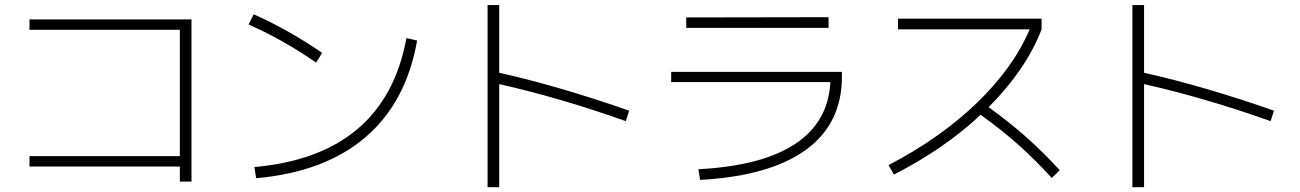

<svg xmlns="http://www.w3.org/2000/svg" viewBox="-20 -741 5226 772"><path d="M703.1 -71.3H98.6V-113.3H703.1V-621.1H98.6V-663.1H750V-10.7H703.1Z M1614.3 -587.9 1657.2 -578.1Q1613.3 -329.1 1449.2 -189Q1285.2 -48.8 1009.8 -24.4L1002.9 -69.3Q1265.1 -92.8 1418 -222.7Q1570.8 -352.5 1614.3 -587.9ZM979.5 -642.6 1000 -683.6Q1139.6 -621.6 1275.4 -528.3L1251 -489.3Q1119.6 -580.6 979.5 -642.6Z M1987.3 -402.8V11.7H1940.4V-720.7H1987.3V-448.2Q2107.4 -421.9 2241.9 -382.3Q2376.5 -342.8 2509.8 -295.9L2496.1 -253.9Q2367.7 -299.8 2236.6 -338.1Q2105.5 -376.5 1987.3 -402.8Z M3318.8 -411.1H2678.7V-452.1H3365.2V-432.6Q3365.2 -243.7 3220.2 -138.4Q3075.2 -33.2 2794.9 -17.6L2788.1 -60.5Q3044.4 -74.2 3177.5 -162.4Q3310.5 -250.5 3318.8 -411.1ZM2739.3 -670.9 3311.5 -671.9V-628.9H2739.3Z M4120.1 -623H3590.8V-666H4168V-623Q4137.2 -542.5 4083.3 -463.4Q4029.3 -384.3 3955.1 -310.1Q4034.7 -252.9 4103.3 -192.4Q4171.9 -131.8 4241.2 -56.6L4209 -25.4Q4140.1 -101.1 4072.3 -161.1Q4004.4 -221.2 3922.9 -279.3Q3776.4 -142.1 3574.2 -39.1L3552.7 -77.1Q3760.7 -185.5 3907.7 -327.1Q4054.7 -468.8 4120.1 -623Z M4580.1 -402.8V11.7H4533.2V-720.7H4580.1V-448.2Q4700.2 -421.9 4834.7 -382.3Q4969.2 -342.8 5102.5 -295.9L5088.9 -253.9Q4960.4 -299.8 4829.3 -338.1Q4698.2 -376.5 4580.1 -402.8Z"/></svg>

Font: Pretendard GOV ExtraLight
Style: Regular
Weight: 200
Designer: Base glyphs from Inter by Rasmus Andersson; Hangeul glyphs from Noto Sans CJK(Source Han Sans) by Jang Soo-young and Kan
Foundry: Kil Hyung-jin
Version: Version 1.309